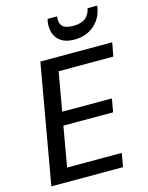

<svg xmlns="http://www.w3.org/2000/svg" viewBox="-134 -1006 842 1089"><g transform="rotate(-15 287.0 -461.5)"><path d="M29 0 152 -700H574L559 -620H238L198 -393H490L476 -315H184L143 -80H464L450 0ZM372 -770Q326 -770 297 -788Q268 -806 256.5 -837.5Q245 -869 251 -908L254 -923H310Q304 -887 321 -867Q338 -847 386 -847Q433 -847 457.5 -867Q482 -887 489 -923H546L543 -907Q536 -868 513 -837Q490 -806 454.5 -788Q419 -770 372 -770Z"/></g></svg>

Font: DM Sans Medium
Style: Italic
Weight: 500
Italic angle: -10°
Designer: Colophon Foundry, Jonny Pinhorn
Foundry: Colophon Foundry
Version: Version 4.004;gftools[0.9.30]